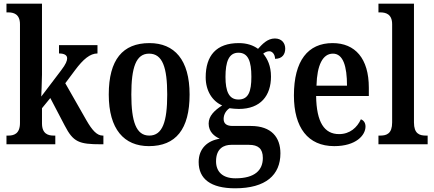

<svg xmlns="http://www.w3.org/2000/svg" viewBox="-20 -780 2346 1038"><path d="M15 0H279V-47H270C242 -47 207 -55 207 -113V-195L252 -250L330 -101C376 -12 407 0 526 0H539V-47H535C504 -47 478 -76 447 -130L333 -330L386 -401C430 -460 467 -491 507 -491V-536H299V-491C327 -491 343 -482 343 -465C343 -452 337 -434 310 -399L203 -258C203 -263 207 -340 207 -376V-760H15V-713H25C52 -713 88 -705 88 -649V-115C88 -55 53 -47 25 -47H15Z M785 10C930 10 1005 -81 1005 -269C1005 -457 923 -547 788 -547C643 -547 568 -457 568 -269C568 -81 651 10 785 10ZM787 -47C716 -47 690 -123 690 -269C690 -415 715 -490 786 -490C859 -490 884 -415 884 -269C884 -123 859 -47 787 -47Z M1251 238C1417 238 1496 166 1496 49C1496 -37 1448 -99 1336 -99H1238C1207 -99 1189 -110 1189 -137C1189 -164 1205 -185 1221 -195C1232 -193 1258 -191 1271 -191C1390 -191 1445 -264 1445 -366C1445 -424 1426 -462 1403 -490C1412 -497 1423 -503 1436 -503C1452 -503 1467 -486 1467 -462C1507 -462 1522 -488 1522 -517C1522 -547 1503 -572 1466 -572C1425 -572 1397 -540 1375 -516C1349 -535 1315 -547 1271 -547C1149 -547 1092 -479 1092 -362C1092 -289 1128 -233 1181 -210C1139 -183 1108 -153 1108 -112C1108 -67 1139 -43 1168 -30C1103 -20 1054 22 1054 96C1054 187 1119 238 1251 238ZM1269 -242C1218 -242 1199 -286 1199 -364C1199 -446 1217 -495 1269 -495C1322 -495 1339 -448 1339 -365C1339 -285 1323 -242 1269 -242ZM1253 184C1183 184 1148 148 1148 92C1148 21 1192 3 1230 3H1326C1375 3 1401 23 1401 74C1401 139 1359 184 1253 184Z M1787 10C1905 10 1956 -49 1956 -96C1956 -117 1945 -130 1931 -135C1911 -91 1872 -55 1813 -55C1734 -55 1691 -118 1689 -261H1974V-306C1974 -464 1900 -547 1778 -547C1645 -547 1569 -452 1569 -264C1569 -90 1645 10 1787 10ZM1856 -317H1691C1694 -429 1725 -490 1780 -490C1835 -490 1856 -422 1856 -317Z M2026 0H2292V-47H2282C2247 -47 2218 -58 2218 -118V-760H2026V-713H2036C2064 -713 2100 -705 2100 -649V-118C2100 -58 2071 -47 2036 -47H2026Z"/></svg>

Font: Noto Serif Armenian Condensed SemiBold
Style: Regular
Weight: 600
Width: 3
Designer: Monotype Design Team
Foundry: Monotype Imaging Inc.
Version: Version 2.008